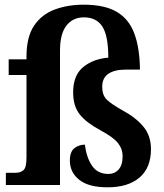

<svg xmlns="http://www.w3.org/2000/svg" viewBox="-20 -789 701 819"><path d="M439 10Q358 10 318 -22Q278 -54 278 -104Q278 -142 297.5 -157Q317 -172 342 -172Q349 -116 373 -81.5Q397 -47 442 -47Q469 -47 486 -66Q503 -85 503 -122Q503 -154 483 -179Q463 -204 409 -233Q349 -265 320.5 -300.5Q292 -336 292 -395Q292 -468 335 -503Q378 -538 442 -543Q442 -637 416.5 -676Q391 -715 338 -715Q291 -715 263.5 -680Q236 -645 236 -574V0H5V-52H47Q67 -52 80 -63Q93 -74 93 -117V-469H17V-536H93V-548Q93 -631 125 -679Q157 -727 212.5 -748Q268 -769 337 -769Q426 -769 478 -738.5Q530 -708 553 -646Q576 -584 577 -492H515Q469 -492 442.5 -474.5Q416 -457 416 -418Q416 -383 435.5 -364Q455 -345 503 -318Q559 -288 591.5 -249Q624 -210 624 -153Q624 -73 575 -31.5Q526 10 439 10Z"/></svg>

Font: Noto Serif Khmer SemiCondensed
Style: Bold
Weight: 700
Width: 4
Designer: Danh Hong and the Monotype Design Team
Foundry: Monotype Imaging Inc.
Version: Version 2.004; ttfautohint (v1.8.4.7-5d5b)